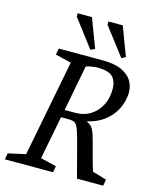

<svg xmlns="http://www.w3.org/2000/svg" viewBox="-128 -889 783 970"><g transform="rotate(15 263.5 -404.0)"><path d="M-8 0 -2 -33 89 -53 187 -558 104 -578 110 -611H338Q401 -611 438.5 -594Q476 -577 493 -549.5Q510 -522 510 -488Q510 -465 502 -436Q494 -407 475 -378.5Q456 -350 423.5 -327Q391 -304 341 -292Q359 -285 369 -273Q379 -261 387 -236.5Q395 -212 406 -168.5Q417 -125 438 -55L512 -33L506 0H369Q347 -83 333.5 -135.5Q320 -188 311 -218Q302 -248 294 -260.5Q286 -273 275 -276Q264 -279 247 -279H211L167 -53L250 -33L244 0ZM219 -319H276Q320 -319 353.5 -340Q387 -361 406.5 -398Q426 -435 426 -482Q426 -526 403.5 -547.5Q381 -569 326 -569Q313 -569 297 -566.5Q281 -564 265 -559ZM428 -646 317 -791V-808H392L449 -657ZM266 -646 156 -791V-808H231L288 -657Z"/></g></svg>

Font: Manuale
Style: Italic
Weight: 400
Italic angle: -11°
Designer: Eduardo Tunni / Pablo Cosgaya
Foundry: Eduardo Tunni / Pablo Cosgaya
Version: Version 1.002